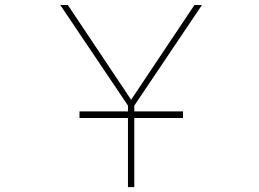

<svg xmlns="http://www.w3.org/2000/svg" viewBox="-20 -773 1040 770"><path d="M493.2 -22.5V-299.8H298.8V-326.2H493.2V-349.6L221.7 -752.9H252L505.9 -373L759.8 -752.9H790L518.6 -349.6V-326.2H713.9V-299.8H518.6V-22.5Z"/></svg>

Font: Mgen+ 1m thin
Style: Regular
Weight: 100
Designer: [Source Han Sans]
Ryoko NISHIZUKA  (kana & ideographs); Paul D. Hunt (Latin, Greek & Cyrillic); Wenlong ZHANG  (bopomofo
Version: Version 1.059.20150602